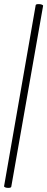

<svg xmlns="http://www.w3.org/2000/svg" viewBox="-21 -756 230 936"><path d="M19 160Q11 160 4.5 157.5Q-2 155 -1 151L153 -731Q154 -736 168 -736Q176 -736 183 -733.5Q190 -731 189 -727L34 154Q33 160 19 160Z"/></svg>

Font: Cormorant Garamond
Style: Italic
Weight: 400
Italic angle: -10°
Designer: Christian Thalmann (Catharsis Fonts)
Foundry: Catharsis Fonts
Version: Version 4.000